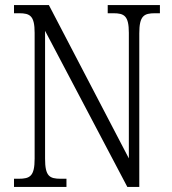

<svg xmlns="http://www.w3.org/2000/svg" viewBox="-20 -734 675 754"><path d="M35 0H241V-32H219C174 -32 157 -42 157 -111V-613L480 0H527V-603C527 -672 545 -682 589 -682H608V-714H403V-682H425C468 -682 486 -672 486 -605V-112L172 -714H35V-682H55C98 -682 116 -672 116 -605V-111C116 -42 98 -32 53 -32H35Z"/></svg>

Font: Noto Serif Hebrew Condensed Light
Style: Regular
Weight: 300
Width: 3
Designer: Monotype Design Team
Foundry: Monotype Imaging Inc.
Version: Version 2.004